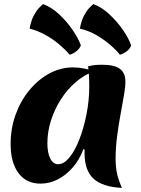

<svg xmlns="http://www.w3.org/2000/svg" viewBox="-20 -887 688 940"><path d="M388 -156Q369 -105 336.5 -67.5Q304 -30 263.5 -9Q223 12 178 12Q109 12 70.5 -39.5Q32 -91 32 -182Q32 -257 56 -324.5Q80 -392 123 -444.5Q166 -497 221 -527Q276 -557 338 -557Q365 -557 392.5 -551.5Q420 -546 439 -537Q393 -521 351.5 -485.5Q310 -450 279 -402Q248 -354 230 -298.5Q212 -243 212 -186Q212 -139 226 -111Q240 -83 265 -83Q293 -83 320 -116Q347 -149 368.5 -204.5Q390 -260 403.5 -327.5Q417 -395 417 -464Q417 -493 415.5 -518.5Q414 -544 411 -562Q429 -567 444 -568.5Q459 -570 482 -570Q540 -570 567 -550Q594 -530 594 -487Q594 -462 587 -421Q580 -380 570.5 -329Q561 -278 553.5 -221.5Q546 -165 546 -110Q546 -68 553 -37Q560 -6 577 33Q481 28 437.5 -12.5Q394 -53 394 -137Q394 -146 394 -149Q394 -152 395 -155ZM622 -665Q617 -649 601 -636.5Q585 -624 567 -619Q550 -641 520 -667Q490 -693 452 -715Q414 -737 371 -747Q378 -785 390.5 -809Q403 -833 416 -847Q429 -861 437 -867Q478 -852 515.5 -817Q553 -782 581.5 -741Q610 -700 622 -665ZM376 -665Q370 -649 354.5 -636.5Q339 -624 321 -619Q303 -641 273 -667Q243 -693 205 -714.5Q167 -736 125 -747Q132 -785 144.5 -809Q157 -833 170 -847Q183 -861 191 -867Q232 -852 269.5 -817Q307 -782 335 -741Q363 -700 376 -665Z"/></svg>

Font: Merienda ExtraBold
Style: Regular
Weight: 800
Designer: Eduardo Rodriguez Tunni
Foundry: Eduardo Rodriguez Tunni
Version: Version 2.001